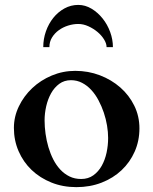

<svg xmlns="http://www.w3.org/2000/svg" viewBox="-20 -749 624 782"><path d="M36.6 -228Q36.6 -273.9 56.9 -315.9Q77.1 -357.9 111.3 -390.1Q145.5 -422.4 190.9 -441.4Q236.3 -460.4 286.6 -460.4Q339.4 -460.4 386.7 -442.4Q434.1 -424.3 470 -392.8Q505.9 -361.3 526.9 -318.6Q547.9 -275.9 547.9 -226.1Q547.9 -175.3 528.6 -131.6Q509.3 -87.9 475.1 -55.7Q440.9 -23.4 393.8 -5.1Q346.7 13.2 291 13.2Q235.8 13.2 189.2 -5.6Q142.6 -24.4 108.6 -56.9Q74.7 -89.4 55.7 -133.3Q36.6 -177.2 36.6 -228ZM161.6 -258.8Q161.6 -232.4 165.5 -204.3Q169.4 -176.3 177.2 -149.7Q185.1 -123 197 -99.6Q209 -76.2 225.6 -58.3Q242.2 -40.5 263.2 -30.3Q284.2 -20 310.5 -20Q339.4 -20 360.1 -34.9Q380.9 -49.8 394.3 -73.7Q407.7 -97.7 414.1 -127.4Q420.4 -157.2 420.4 -187Q420.4 -210.9 416 -237.5Q411.6 -264.2 402.8 -290.3Q394 -316.4 381.3 -340.3Q368.7 -364.3 351.8 -382.6Q335 -400.9 314.2 -411.6Q293.5 -422.4 269 -422.4Q241.7 -422.4 221.4 -407.5Q201.2 -392.6 188 -368.9Q174.8 -345.2 168.2 -316.2Q161.6 -287.1 161.6 -258.8ZM298.8 -729Q327.1 -729 352.8 -713.6Q378.4 -698.2 397.9 -673.8Q417.5 -649.4 428.7 -618.7Q439.9 -587.9 439.9 -557.1H414.1Q414.1 -571.8 403.8 -588.4Q393.6 -605 377 -618.9Q360.4 -632.8 339.8 -642.1Q319.3 -651.4 298.8 -651.4Q278.3 -651.4 257.3 -644.8Q236.3 -638.2 219.5 -626Q202.6 -613.8 191.9 -596.4Q181.2 -579.1 181.2 -557.1H156.2Q156.2 -590.8 167.2 -621.8Q178.2 -652.8 197.3 -676.5Q216.3 -700.2 242.4 -714.6Q268.6 -729 298.8 -729Z"/></svg>

Font: Cardo
Style: Bold
Weight: 700
Designer: David J. Perry
Foundry: David J. Perry
Version: Version 1.0011